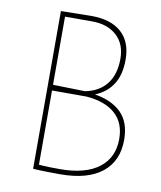

<svg xmlns="http://www.w3.org/2000/svg" viewBox="-75 -700 642 764"><g transform="rotate(10 246.0 -318.0)"><path d="M300.8 -334Q369.1 -323.2 407.7 -285.6Q446.8 -247.1 446.8 -175.8Q446.8 -90.3 388.7 -43.9Q330.1 2.9 219.2 2.9Q186 2.9 166 2.4Q127.4 1.5 109.9 0V-637.2L232.9 -639.2Q312 -639.2 354.5 -601.1Q397 -563 397 -491.2Q397 -429.2 371.6 -390.6Q346.7 -352.5 300.8 -334ZM129.9 -618.2V-342.8L259.8 -339.8Q316.9 -351.1 346.7 -390.1Q376 -428.7 376 -491.2Q376 -550.3 339.4 -584Q302.2 -618.2 240.2 -618.2ZM214.8 -17.1Q317.9 -17.1 372.6 -59.1Q426.8 -100.6 426.8 -175.8Q426.8 -241.2 386.2 -277.3Q345.2 -314 269 -319.8H129.9V-20Q143.1 -18.6 171.9 -17.6Q186.5 -17.1 214.8 -17.1Z"/></g></svg>

Font: Datalegreya
Style: Thin
Weight: 250
Designer: Figs Lab
Foundry: Figs Lab
Version: Version 1.002;PS 001.002;hotconv 1.0.70;makeotf.lib2.5.58329